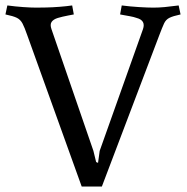

<svg xmlns="http://www.w3.org/2000/svg" viewBox="-22 -678 685 705"><path d="M344 -124 503 -571Q514 -603 480 -612Q469 -616 454.5 -618.5Q440 -621 429.5 -623Q419 -625 419 -625L425 -658Q456 -654 488.5 -652Q521 -650 541 -650Q561 -650 582.5 -652Q604 -654 634 -658L641 -625Q613 -619 600 -612.5Q587 -606 580.5 -592Q574 -578 563 -549L352 7H278L78 -549Q68 -578 60.5 -592Q53 -606 40 -612.5Q27 -619 -2 -625L5 -658Q35 -654 63.5 -652Q92 -650 111 -650Q125 -650 148 -650.5Q171 -651 196.5 -653Q222 -655 243 -658L249 -625Q249 -625 228 -621Q207 -617 190 -612Q174 -607 167.5 -597.5Q161 -588 167 -571L321 -124L331 -83L338 -80Z"/></svg>

Font: Buenard
Style: Regular
Weight: 400
Version: Version 2.000